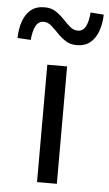

<svg xmlns="http://www.w3.org/2000/svg" viewBox="-102 -756 451 792"><g transform="rotate(5 123.0 -360.5)"><path d="M82 0V-486H164V0ZM195 -577Q169 -577 149.5 -589.5Q130 -602 114 -619Q98 -636 83.5 -648.5Q69 -661 52 -661Q30 -661 19 -639.5Q8 -618 5 -582L-50 -585Q-49 -625 -38 -655.5Q-27 -686 -5.5 -703.5Q16 -721 51 -721Q78 -721 97 -708.5Q116 -696 132 -679Q148 -662 162.5 -649.5Q177 -637 195 -637Q217 -637 228 -659Q239 -681 241 -716L296 -712Q295 -674 284 -643.5Q273 -613 251.5 -595Q230 -577 195 -577Z"/></g></svg>

Font: Source Sans 3 ExtraLight
Style: Regular
Weight: 400
Version: Version 3.052;hotconv 1.1.0;makeotfexe 2.6.0